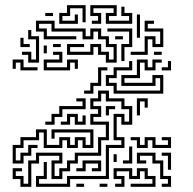

<svg xmlns="http://www.w3.org/2000/svg" viewBox="-20 -716 744 742"><path d="M209 -624V-666H239V-696H311V-630H299V-684H251V-654H221V-636H269V-660H281V-624ZM335 -624V-636H359V-654H329V-696H431V-654H401V-636H479V-654H449V-690H461V-666H491V-624H389V-666H419V-684H341V-666H371V-624ZM155 -654V-666H185V-654ZM509 -570V-660H521V-570ZM389 -474V-504H359V-534H341V-504H239V-546H305V-534H251V-516H329V-546H371V-516H401V-486H419V-534H389V-564H359V-594H341V-564H299V-594H179V-624H131V-606H161V-576H275V-564H149V-594H119V-636H191V-606H311V-576H329V-606H371V-576H401V-546H431V-474ZM485 -504V-516H539V-576H581V-546H599V-594H539V-636H575V-624H551V-606H611V-534H569V-564H551V-504ZM449 -480V-546H479V-594H395V-606H491V-534H461V-480ZM89 -474V-504H65V-516H101V-486H119V-564H89V-600H101V-576H131V-474ZM425 -564V-576H455V-564ZM59 -534V-570H71V-546H95V-534ZM185 -534V-546H215V-534ZM149 -510V-540H161V-510ZM149 -444V-486H209V-504H185V-516H221V-474H161V-456H239V-486H281V-450H269V-474H251V-444ZM575 -504V-516H605V-504ZM59 -444V-474H41V-450H29V-486H71V-456H125V-444ZM419 -354V-384H389V-426H419V-456H479V-480H491V-444H431V-414H401V-396H431V-366H599V-414H581V-384H449V-426H509V-486H551V-456H569V-486H605V-474H581V-444H539V-474H521V-414H461V-396H569V-426H611V-354ZM605 -444V-456H629V-480H641V-444ZM305 -354V-366H329V-396H359V-456H395V-444H371V-384H341V-354ZM59 6V-24H29V-66H65V-54H41V-36H71V-6H89V-96H119V-126H221V-84H191V-36H209V-66H239V-96H269V-126H359V-186H389V-234H329V-276H359V-294H329V-336H359V-366H401V-336H461V-306H491V-234H449V-264H431V-186H461V-144H401V-24H251V6H119V-36H149V-90H161V-24H131V-6H239V-36H389V-156H449V-174H419V-276H461V-246H479V-294H449V-324H389V-354H371V-324H341V-306H371V-264H341V-246H401V-174H371V-114H281V-84H251V-54H221V-24H179V-96H209V-114H131V-84H101V6ZM155 -234V-246H179V-276H209V-306H299V-324H275V-336H311V-294H221V-264H191V-234ZM509 -270V-336H551V-300H539V-324H521V-270ZM389 -270V-306H425V-294H401V-270ZM215 -234V-246H239V-276H281V-246H299V-270H311V-234H269V-264H251V-234ZM29 -84V-156H59V-186H119V-216H161V-156H209V-186H251V-156H269V-186H311V-156H329V-204H191V-180H179V-216H341V-144H299V-174H281V-144H239V-174H221V-144H149V-204H131V-174H71V-144H41V-96H59V-126H89V-156H125V-144H101V-114H71V-84ZM509 -144V-174H485V-186H521V-156H539V-186H581V-156H629V-174H605V-186H641V-144H569V-174H551V-144ZM455 -84V-96H479V-150H491V-84ZM605 6V-6H629V-24H599V-84H569V-114H521V-96H545V-84H509V-126H581V-96H611V-36H641V6ZM629 -60V-114H605V-126H641V-60ZM419 -90V-120H431V-90ZM275 -54V-66H299V-96H371V-54H335V-66H359V-84H311V-54ZM425 6V-6H449V-24H419V-66H491V-36H509V-66H551V-36H581V6H485V-6H569V-24H539V-54H521V-24H479V-54H431V-36H461V6ZM275 6V-6H305V6ZM365 6V-6H395V6Z"/></svg>

Font: Rubik Maze
Style: Regular
Weight: 400
Designer: Hubert and Fischer, NaN
Foundry: Hubert and Fischer, NaN
Version: Version 2.200